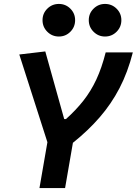

<svg xmlns="http://www.w3.org/2000/svg" viewBox="-20 -961 699 981"><path d="M181.6 0 222.2 -234.4 78.6 -682.6 211.4 -698.2 308.1 -352.5H316.9Q368.2 -398.4 406.2 -446.8Q444.3 -495.1 472.2 -554.7Q500 -614.3 520 -693.4H658.7Q632.8 -591.8 590.8 -511Q548.8 -430.2 489.7 -362.1Q430.7 -293.9 352.5 -231.4L312.5 0ZM280.8 -774.4Q246.1 -774.4 221.7 -798.8Q197.3 -823.2 197.3 -857.9Q197.3 -892.6 221.7 -916.7Q246.1 -940.9 280.8 -940.9Q315.4 -940.9 339.6 -916.7Q363.8 -892.6 363.8 -857.9Q363.8 -823.2 339.6 -798.8Q315.4 -774.4 280.8 -774.4ZM516.6 -774.4Q482.4 -774.4 458 -798.8Q433.6 -823.2 433.6 -857.9Q433.6 -892.6 458 -916.7Q482.4 -940.9 516.6 -940.9Q551.3 -940.9 575.7 -916.7Q600.1 -892.6 600.1 -857.9Q600.1 -823.2 575.7 -798.8Q551.3 -774.4 516.6 -774.4Z"/></svg>

Font: Cascadia Mono
Style: Bold Italic
Weight: 700
Italic angle: -10°
Monospace: yes
Designer: Aaron Bell
Foundry: Saja Typeworks
Version: Version 2404.023; ttfautohint (v1.8.4)